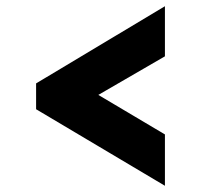

<svg xmlns="http://www.w3.org/2000/svg" viewBox="-20 -666 646 617"><path d="M510 -69 96 -315V-398L510 -646V-485L296 -361L510 -234Z"/></svg>

Font: Onest ExtraBold
Style: Regular
Weight: 800
Designer: Dmitri Voloshin, Andrey Kudryavtsev
Foundry: Dmitri Voloshin, Andrey Kudryavtsev
Version: Version 1.000;gftools[0.9.33]